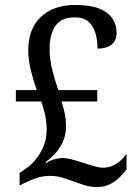

<svg xmlns="http://www.w3.org/2000/svg" viewBox="-20 -744 556 774"><path d="M372 10Q345 10 321 2.5Q297 -5 273 -14Q251 -22 229 -28.5Q207 -35 182 -35Q152 -35 126 -26Q100 -17 72 -3L59 4V-47L77 -59Q99 -73 119.5 -96Q140 -119 154 -150.5Q168 -182 168 -221Q168 -251 162 -279.5Q156 -308 146 -335H44V-381H128Q116 -415 105 -458Q94 -501 94 -542Q94 -628 145 -676Q196 -724 284 -724Q343 -724 379.5 -709.5Q416 -695 433 -669.5Q450 -644 450 -612Q450 -580 429.5 -564Q409 -548 373 -548Q373 -579 365.5 -608Q358 -637 338 -655.5Q318 -674 280 -674Q228 -674 204 -640.5Q180 -607 180 -545Q180 -514 186 -484Q192 -454 200 -427.5Q208 -401 215 -381H372V-335H228Q236 -311 241 -286Q246 -261 246 -231Q246 -204 236 -178.5Q226 -153 207.5 -131Q189 -109 164 -91L166 -87Q184 -98 201.5 -102.5Q219 -107 233 -107Q246 -107 260.5 -103.5Q275 -100 290.5 -95.5Q306 -91 320 -86Q340 -80 360 -74Q380 -68 396 -68Q416 -68 433 -75.5Q450 -83 465 -96Q480 -109 490 -124V-61Q480 -47 463 -30Q446 -13 423.5 -1.5Q401 10 372 10Z"/></svg>

Font: Noto Serif SemiCondensed
Style: Regular
Weight: 400
Width: 4
Designer: Monotype Design Team
Foundry: Monotype Imaging Inc.
Version: Version 2.013